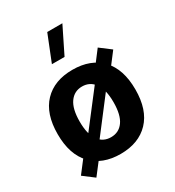

<svg xmlns="http://www.w3.org/2000/svg" viewBox="-199 -906 977 1074"><g transform="rotate(-30 289.0 -369.5)"><path d="M274 -791 206.5 -621.9H288.2L371.7 -791ZM104.7 52.1 203.5 -76.1 216.5 -110.3 435.7 -396.2 467.7 -420.8 544.8 -521.7 475.1 -574.5 395.9 -470.6 380.9 -434 161.9 -149.7 134.5 -129.8 35.3 -0.5ZM289.7 -429.8Q340.3 -429.8 369.6 -388.7Q398.9 -347.6 398.9 -266.2Q398.9 -184.2 369.9 -143.4Q341 -102.6 289.7 -102.6Q238.5 -102.6 209.5 -143.4Q180.5 -184.2 180.5 -266.2Q180.5 -347.6 209.8 -388.7Q239.1 -429.8 289.7 -429.8ZM289.7 -537.6Q172 -537.6 105.3 -467.8Q38.6 -398 38.6 -266.2Q38.6 -134.8 105.6 -64.7Q172.6 5.4 289.7 5.4Q406.8 5.4 473.7 -64.7Q540.5 -134.8 540.5 -266.2Q540.5 -398 474 -467.8Q407.5 -537.6 289.7 -537.6Z"/></g></svg>

Font: Estedad VF
Style: Regular
Weight: 100
Designer: Amin Abedi
Version: Version 7.3